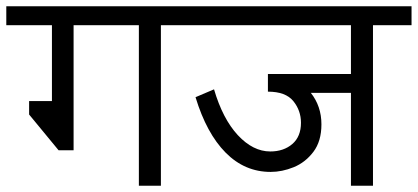

<svg xmlns="http://www.w3.org/2000/svg" viewBox="-50 -590 1328 610"><path d="M461.2 -510V0H391.2V-510H183.8V-112.5H136.2L42.5 -226.2V-268.8H115V-510H-30V-570H583.8V-510Z M1135 -510V0H1065V-295H937.5Q971.2 -252.5 971.2 -195Q971.2 -141.2 945.6 -107.5Q920 -73.8 883.1 -58.8Q846.2 -43.8 810 -43.8Q727.5 -43.8 666.9 -105Q606.2 -166.2 571.2 -281.2L630 -306.2Q657.5 -212.5 705.6 -160.6Q753.8 -108.8 808.8 -108.8Q851.2 -108.8 878.8 -132.5Q906.2 -156.2 906.2 -200Q906.2 -238.8 881.9 -268.8Q857.5 -298.8 801.2 -298.8V-355H855H1065V-510H523.8V-570H1257.5V-510Z"/></svg>

Font: Cambay
Style: Regular
Weight: 400
Designer: Pooja Saxena
Foundry: Pooja Saxena
Version: Version 1.181;PS 001.181;hotconv 1.0.70;makeotf.lib2.5.58329